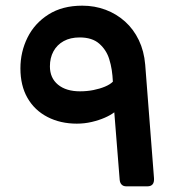

<svg xmlns="http://www.w3.org/2000/svg" viewBox="-20 -652 632 677"><path d="M425 5Q415 5 409 -1Q403 -7 402 -18L383 -256Q370 -246 349.5 -237Q329 -228 303.5 -222Q278 -216 251 -216Q193 -216 147.5 -239.5Q102 -263 77 -306.5Q52 -350 52 -411Q52 -469 77 -519.5Q102 -570 151 -601Q200 -632 270 -632Q314 -632 352.5 -617.5Q391 -603 421 -576Q451 -549 469.5 -510.5Q488 -472 492 -424L523 -24Q524 -9 518 -2Q512 5 500 5ZM262 -330Q287 -330 309.5 -334.5Q332 -339 350 -346.5Q368 -354 378 -364Q377 -386 374 -405.5Q371 -425 365 -444Q355 -476 330 -498Q305 -520 261 -520Q228 -520 204.5 -507Q181 -494 168.5 -471Q156 -448 156 -418Q156 -377 184.5 -353.5Q213 -330 262 -330Z"/></svg>

Font: Rubik SemiBold
Style: Regular
Weight: 600
Designer: Hubert and Fischer
Foundry: Hubert and Fischer
Version: Version 2.300;gftools[0.9.30]